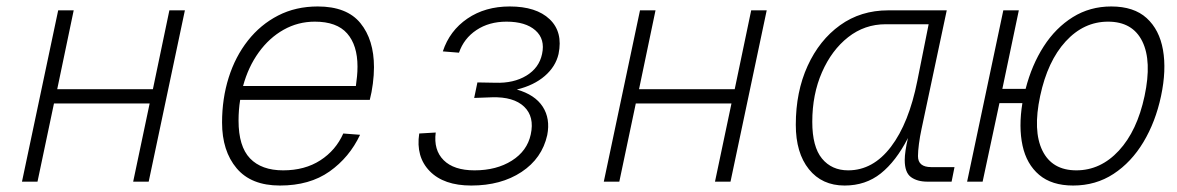

<svg xmlns="http://www.w3.org/2000/svg" viewBox="-20 -562 3640 594"><path d="M48 0 160 -530H208L157 -286H453L504 -530H552L440 0H392L443 -242H147L96 0Z M846 12Q757 12 712 -41.5Q667 -95 667 -183Q667 -257 687.5 -322Q708 -387 747 -436.5Q786 -486 840.5 -514Q895 -542 963 -542Q1053 -542 1095 -490.5Q1137 -439 1137 -354Q1137 -330 1133.5 -303Q1130 -276 1124 -253H723Q718 -222 718 -189Q718 -109 753.5 -72Q789 -35 856 -35Q923 -35 971 -66Q1019 -97 1042 -149L1094 -145Q1061 -75 999.5 -31.5Q938 12 846 12ZM954 -495Q902 -495 857.5 -470Q813 -445 780.5 -400Q748 -355 732 -296H1081Q1083 -311 1084.5 -325.5Q1086 -340 1086 -356Q1086 -422 1054 -458.5Q1022 -495 954 -495Z M1438 12Q1353 12 1309.5 -32.5Q1266 -77 1277 -149L1328 -152Q1321 -98 1352.5 -66.5Q1384 -35 1448 -35Q1516 -35 1563.5 -65Q1611 -95 1622 -146Q1634 -201 1601.5 -232Q1569 -263 1502 -261L1447 -259L1457 -307L1512 -306Q1569 -304 1608.5 -328Q1648 -352 1657 -395Q1667 -441 1636.5 -468Q1606 -495 1547 -495Q1493 -495 1454 -469Q1415 -443 1400 -399L1350 -403Q1371 -467 1426 -504.5Q1481 -542 1557 -542Q1639 -542 1680.5 -502.5Q1722 -463 1708 -395Q1699 -356 1665.5 -327Q1632 -298 1579 -285Q1635 -269 1659 -232Q1683 -195 1673 -144Q1657 -72 1593.5 -30Q1530 12 1438 12Z M1848 0 1960 -530H2008L1957 -286H2253L2304 -530H2352L2240 0H2192L2243 -242H1947L1896 0Z M2593 12Q2523 12 2482.5 -38.5Q2442 -89 2442 -176Q2442 -278 2478.5 -358Q2515 -438 2579 -484Q2643 -530 2728 -530H2909L2831 -163Q2826 -140 2823 -117Q2820 -94 2820 -79Q2820 -45 2861 -45H2933L2924 0H2849Q2818 0 2798.5 -14Q2779 -28 2779 -67Q2779 -79 2781.5 -96.5Q2784 -114 2789 -135Q2752 -63 2705 -25.5Q2658 12 2593 12ZM2604 -35Q2681 -35 2736.5 -108Q2792 -181 2818 -312L2853 -487H2720Q2655 -487 2604 -447Q2553 -407 2523 -338.5Q2493 -270 2493 -185Q2493 -108 2523 -71.5Q2553 -35 2604 -35Z M2972 0 3084 -530H3132L3081 -287H3153Q3172 -361 3209 -418.5Q3246 -476 3299 -509Q3352 -542 3418 -542Q3488 -542 3527.5 -506Q3567 -470 3578 -407.5Q3589 -345 3572 -265Q3555 -185 3517.5 -122.5Q3480 -60 3425 -24Q3370 12 3300 12Q3234 12 3195 -21Q3156 -54 3143.5 -111.5Q3131 -169 3143 -243H3072L3020 0ZM3310 -35Q3385 -35 3441.5 -96Q3498 -157 3521 -265Q3544 -373 3514 -434Q3484 -495 3408 -495Q3333 -495 3277 -434Q3221 -373 3198 -265Q3175 -157 3205 -96Q3235 -35 3310 -35Z"/></svg>

Font: Geist Mono ExtraLight
Style: Italic
Weight: 200
Italic angle: -12°
Monospace: yes
Designer: Basement.studio, Andrés Briganti, Mateo Zaragoza
Foundry: Basement.studio, Vercel, Andrés Briganti, Guido Ferreyra, Mateo Zaragoza
Version: Version 1.500; ttfautohint (v1.8.4.7-5d5b)